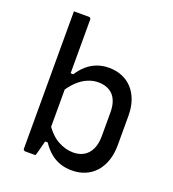

<svg xmlns="http://www.w3.org/2000/svg" viewBox="-138 -855 875 971"><g transform="rotate(20 300.0 -370.0)"><path d="M159.5 0Q152 0 142.1 0Q132.2 0 122 0Q111.9 0 104.4 0Q101.4 0 98.9 -1.5Q96.4 -3 94.9 -5Q93.4 -7 93.4 -11Q93.4 -88.5 93.4 -165.7Q93.4 -242.9 93.4 -320.5Q93.4 -398 93.4 -475.2Q93.4 -552.4 93.4 -629.9Q93.4 -660.5 93.4 -690.5Q93.4 -720.6 93.4 -750Q103.8 -750 113.8 -750Q123.8 -750 133.6 -750Q143.5 -750 153.5 -750Q163.5 -750 173.9 -750Q177.9 -750 179.9 -748.5Q181.9 -747 183.4 -745Q184.9 -743 184.9 -739Q184.9 -657.8 184.9 -577.3Q184.9 -496.7 184.9 -416.3Q184.9 -335.9 184.9 -255.3Q184.9 -174.8 184.9 -93.6Q184.9 -93.6 182.4 -83.9Q179.8 -74.1 176.2 -60.5Q172.5 -46.8 169.1 -32.6Q165.6 -18.5 162.6 -9.2Q159.5 0 159.5 0ZM162 -81.7 169.9 -184Q206.3 -125.5 248.3 -101.6Q290.3 -77.7 332.8 -77.7Q366.6 -77.7 390.9 -92.3Q415.1 -107 428.5 -135.7Q441.8 -164.5 441.8 -205.5V-333Q441.8 -364.5 433.8 -388.1Q425.8 -411.7 410.8 -426.7Q396.9 -440.5 377.3 -447.8Q357.7 -455 332.8 -455Q304.4 -455 276.3 -443.1Q248.1 -431.3 221.8 -406.4Q195.6 -381.5 171.6 -342.1V-449.9H199.4Q218.5 -479.5 242.2 -500.1Q265.8 -520.6 295.2 -531.6Q324.5 -542.6 359.2 -542.6Q397.8 -542.6 429.8 -529.3Q461.9 -516.1 484.9 -490.8Q508 -465.5 520.6 -429.5Q533.3 -393.5 533.3 -347.5V-191Q533.3 -143.9 520.6 -106.7Q508 -69.5 484.6 -43.3Q461.3 -17.2 428.9 -3.6Q396.6 10 356.8 10Q323.3 10 294 -0.1Q264.6 -10.2 240.2 -30.7Q215.8 -51.1 195.5 -81.7Z"/></g></svg>

Font: Recursive Sans Linear Light
Style: Regular
Weight: 300
Version: Version 1.085